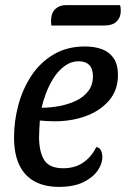

<svg xmlns="http://www.w3.org/2000/svg" viewBox="-20 -712 493 752"><path d="M211 20Q155 20 115.5 -1.5Q76 -23 55.5 -66Q35 -109 35 -175Q35 -238 52 -301Q69 -364 103 -415.5Q137 -467 189.5 -498.5Q242 -530 313 -530Q351 -530 380 -519Q409 -508 425.5 -483.5Q442 -459 442 -418Q442 -358 406 -317Q370 -276 312.5 -256Q255 -236 190 -237Q177 -237 161 -238Q145 -239 136 -240Q135 -222 134 -205.5Q133 -189 133 -176Q133 -118 153 -85.5Q173 -53 228 -53Q273 -53 305.5 -75Q338 -97 357 -136Q371 -134 376 -121.5Q381 -109 381 -97Q381 -71 362.5 -44Q344 -17 306.5 1.5Q269 20 211 20ZM143 -290Q177 -290 212 -296.5Q247 -303 277 -317Q307 -331 325.5 -355Q344 -379 344 -413Q344 -443 329.5 -457.5Q315 -472 289 -472Q258 -472 232.5 -453Q207 -434 189 -405Q171 -376 159.5 -345Q148 -314 143 -290ZM181 -612Q180 -618 180 -625Q180 -632 180 -635Q181 -662 197 -677Q213 -692 239 -692H450Q452 -687 452.5 -680.5Q453 -674 453 -669Q453 -644 437 -628Q421 -612 387 -612Z"/></svg>

Font: Sansita Swashed Light
Style: Regular
Weight: 300
Designer: Pablo Cosgaya
Foundry: Omnibus-Type
Version: Version 1.003